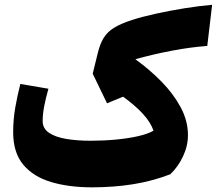

<svg xmlns="http://www.w3.org/2000/svg" viewBox="-20 -781 916 811"><path d="M876 -760.7 855.5 -586.9Q786.1 -582 707.3 -567.1Q628.4 -552.2 551.8 -530.8Q610.8 -488.3 661.4 -437Q711.9 -385.7 742.9 -328.4Q773.9 -271 773.9 -210Q773.9 -164.6 752.9 -120.1Q731.9 -75.7 699.2 -44.9Q624.5 -16.1 542.7 -2.9Q460.9 10.3 368.2 10.3Q271.5 10.3 196.3 -12Q121.1 -34.2 78.4 -85.2Q35.6 -136.2 35.6 -222.7Q35.6 -275.4 44.4 -326.2Q53.2 -377 65.9 -426.3L184.6 -406.2Q173.8 -368.7 167 -333.7Q160.2 -298.8 160.2 -269.5Q160.2 -238.3 186.8 -220.2Q213.4 -202.1 259.3 -194.3Q305.2 -186.5 362.8 -186.5Q417 -186.5 469.2 -191.4Q521.5 -196.3 563.2 -205.8Q605 -215.3 628.4 -229Q616.2 -264.6 583.7 -300Q551.3 -335.4 500 -372.6L432.1 -344.7L371.6 -469.7L392.6 -555.2Q402.3 -595.7 418 -621.1Q433.6 -646.5 461.9 -663.8Q490.2 -681.2 538.6 -696.8Q578.6 -710 637.5 -722.9Q696.3 -735.8 759.8 -746.1Q823.2 -756.3 876 -760.7Z"/></svg>

Font: Pinar DS4 ExtraBold
Style: Regular
Weight: 800
Designer: Amin Abedi
Version: Version 3.000